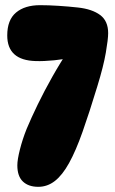

<svg xmlns="http://www.w3.org/2000/svg" viewBox="-20 -711 446 742"><path d="M135 -691Q167 -691 206 -688.5Q245 -686 281 -682Q336 -676 367 -653Q398 -630 398 -583Q398 -560 389 -507.5Q380 -455 356 -377Q325 -275 299 -201.5Q273 -128 247 -81Q221 -34 192 -11.5Q163 11 128 11Q90 11 68.5 -9.5Q47 -30 47 -72Q47 -94 57 -133.5Q67 -173 83 -213Q101 -256 126 -307.5Q151 -359 182 -414Q213 -469 247 -520L266 -490Q230 -482 189.5 -478Q149 -474 118 -475Q8 -478 8 -574Q8 -634 42 -662.5Q76 -691 135 -691Z"/></svg>

Font: DynaPuff Condensed SemiBold
Style: Regular
Weight: 600
Width: 3
Designer: Toshi Omagari, Jennifer Daniel
Foundry: Google Fonts
Version: Version 2.000